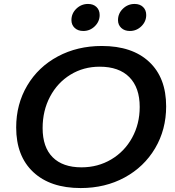

<svg xmlns="http://www.w3.org/2000/svg" viewBox="-20 -943 888 973"><path d="M62 -297Q62 -415 118 -509.5Q174 -604 273 -657Q372 -710 496 -710Q650 -710 736 -629.5Q822 -549 822 -404Q822 -286 766 -191.5Q710 -97 611.5 -43.5Q513 10 389 10Q235 10 148.5 -71Q62 -152 62 -297ZM688 -401Q688 -499 635.5 -552Q583 -605 485 -605Q403 -605 337 -564.5Q271 -524 233.5 -453Q196 -382 196 -294Q196 -197 247 -146Q298 -95 393 -95Q476 -95 543.5 -135Q611 -175 649.5 -245Q688 -315 688 -401ZM342 -841Q342 -875 367 -899Q392 -923 426 -923Q453 -923 469 -907.5Q485 -892 485 -867Q485 -834 460.5 -810Q436 -786 402 -786Q375 -786 358.5 -801.5Q342 -817 342 -841ZM578 -841Q578 -875 603 -899Q628 -923 662 -923Q689 -923 705 -907.5Q721 -892 721 -867Q721 -834 696.5 -810Q672 -786 638 -786Q611 -786 594.5 -801.5Q578 -817 578 -841Z"/></svg>

Font: Kodchasan
Style: Bold Italic
Weight: 700
Italic angle: -10°
Version: Version 1.000; ttfautohint (v1.6)